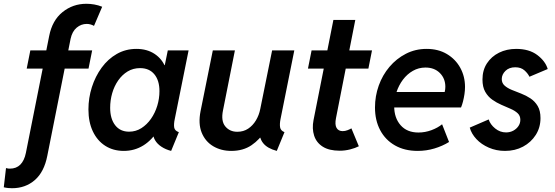

<svg xmlns="http://www.w3.org/2000/svg" viewBox="-79 -786 2917 1010"><path d="M-15.6 204.1Q-24.4 204.1 -35.9 203.1Q-47.4 202.1 -59.1 199.2L-47.4 98.1Q-41 100.1 -36.1 100.6Q-31.2 101.1 -26.9 101.1Q6.8 101.1 27.8 80.1Q48.8 59.1 57.1 18.6L179.7 -596.7Q195.8 -678.7 250 -722.4Q304.2 -766.1 375.5 -766.1Q395.5 -766.1 416.7 -762.5Q438 -758.8 458.5 -750.5L415.5 -649.9Q406.7 -654.8 397 -657.5Q387.2 -660.2 377.4 -660.2Q347.7 -660.2 324.2 -640.4Q300.8 -620.6 292.5 -582.5L169.9 33.2Q153.3 118.7 104 161.4Q54.7 204.1 -15.6 204.1ZM61.5 -425.3 80.6 -521H405.8L386.7 -425.3Z M572.3 7.8Q516.6 7.8 474.6 -19Q432.6 -45.9 409.4 -95Q386.2 -144 386.2 -210.4Q386.2 -271 404.3 -327.6Q422.4 -384.3 455.6 -429.9Q488.8 -475.6 535.4 -502.2Q582 -528.8 638.7 -528.8Q694.8 -528.8 734.9 -502Q774.9 -475.1 792 -429.7L738.3 -443.4H834.5L780.8 -408.7L803.7 -521H913.1L840.3 -159.7Q834.5 -132.3 837.4 -115.2Q840.3 -98.1 861.8 -90.8L821.3 7.8Q792.5 0.5 770.3 -14.2Q748 -28.8 736.3 -49.1Q724.6 -69.3 727.5 -92.3L780.3 -67.4H677.2L755.9 -106.9Q722.2 -50.3 675.5 -21.2Q628.9 7.8 572.3 7.8ZM600.1 -93.3Q635.3 -93.3 664.6 -111.8Q693.8 -130.4 715.3 -161.1Q736.8 -191.9 748.3 -229.7Q759.8 -267.6 759.8 -306.6Q759.8 -362.8 732.9 -395.3Q706.1 -427.7 657.7 -427.7Q621.6 -427.7 592.5 -410.2Q563.5 -392.6 542.7 -362.8Q522 -333 511.2 -295.7Q500.5 -258.3 500.5 -218.8Q500.5 -161.1 526.9 -127.2Q553.2 -93.3 600.1 -93.3Z M1137.7 7.8Q1084 7.8 1042.5 -16.8Q1001 -41.5 981.9 -88.4Q962.9 -135.3 976.1 -201.7L1040.5 -521H1156.7L1094.2 -206.1Q1082.5 -149.9 1106 -121.3Q1129.4 -92.8 1169.4 -92.8Q1201.7 -92.8 1226.3 -109.1Q1251 -125.5 1267.3 -152.8Q1283.7 -180.2 1290 -212.4L1352.5 -521H1469.2L1396.5 -158.7Q1391.6 -133.3 1394.5 -116Q1397.5 -98.6 1417.5 -90.8L1377 7.8Q1327.1 -5.4 1305.2 -33.2Q1283.2 -61 1289.6 -95.2L1324.7 -61.5H1257.8L1315.4 -98.1Q1288.1 -52.2 1244.1 -22.2Q1200.2 7.8 1137.7 7.8Z M1708.5 6.8Q1652.3 6.8 1618.9 -14.4Q1585.4 -35.6 1573.5 -72.5Q1561.5 -109.4 1570.3 -154.3L1674.8 -681.2H1790L1688.5 -165Q1681.6 -130.4 1691.4 -113.3Q1701.2 -96.2 1723.6 -96.2Q1736.8 -96.2 1749.5 -101.3Q1762.2 -106.4 1769.5 -110.8L1808.6 -16.6Q1789.6 -6.8 1762.7 0Q1735.8 6.8 1708.5 6.8ZM1541 -425.3 1560.1 -521H1877.9L1858.9 -425.3Z M2118.2 7.8Q2049.3 7.8 1998.8 -21Q1948.2 -49.8 1920.9 -101.3Q1893.6 -152.8 1893.6 -220.7Q1893.6 -280.3 1913.3 -335.7Q1933.1 -391.1 1969.7 -434.3Q2006.3 -477.5 2056.2 -503.2Q2106 -528.8 2165 -528.8Q2226.6 -528.8 2272 -501.7Q2317.4 -474.6 2342.3 -429.2Q2367.2 -383.8 2367.2 -328.6Q2367.2 -310.5 2364.3 -290.8Q2361.3 -271 2356.7 -252.7Q2352.1 -234.4 2346.2 -220.7H1974.1L1988.8 -302.2H2260.3Q2262.2 -309.6 2262.9 -316.4Q2263.7 -323.2 2263.7 -329.6Q2263.7 -373 2234.9 -401.9Q2206.1 -430.7 2159.2 -430.7Q2123 -430.7 2092.8 -413.3Q2062.5 -396 2040.5 -366.7Q2018.6 -337.4 2006.6 -301Q1994.6 -264.6 1994.6 -227.1Q1994.6 -166 2028.3 -127.4Q2062 -88.9 2122.1 -88.9Q2157.2 -88.9 2190.7 -101.3Q2224.1 -113.8 2246.6 -132.3L2283.2 -39.1Q2248.5 -17.6 2206.1 -4.9Q2163.6 7.8 2118.2 7.8Z M2577.6 7.8Q2531.7 7.8 2492.4 -9.3Q2453.1 -26.4 2427 -54.4Q2400.9 -82.5 2392.1 -114.7L2491.7 -157.7Q2500 -131.3 2525.6 -110.4Q2551.3 -89.4 2583 -89.4Q2604 -89.4 2621.1 -98.6Q2638.2 -107.9 2648.2 -122.8Q2658.2 -137.7 2658.2 -155.8Q2658.2 -177.2 2644 -190.4Q2629.9 -203.6 2606.9 -213.6Q2584 -223.6 2558.6 -234.6Q2533.2 -245.6 2510.5 -261.7Q2487.8 -277.8 2473.4 -303.2Q2459 -328.6 2459 -367.7Q2459 -416.5 2482.4 -452.6Q2505.9 -488.8 2546.1 -508.8Q2586.4 -528.8 2636.2 -528.8Q2704.6 -528.8 2747.3 -496.6Q2790 -464.4 2802.2 -422.9L2706.1 -382.3Q2697.8 -399.9 2679.7 -416Q2661.6 -432.1 2631.3 -432.1Q2599.1 -432.1 2579.8 -413.1Q2560.5 -394 2560.5 -370.1Q2560.5 -349.1 2575.2 -335.9Q2589.8 -322.8 2613 -313.2Q2636.2 -303.7 2662.4 -293.7Q2688.5 -283.7 2711.7 -268.3Q2734.9 -252.9 2749.5 -228.3Q2764.2 -203.6 2764.2 -164.6Q2764.2 -115.2 2739.3 -76.2Q2714.4 -37.1 2672.4 -14.6Q2630.4 7.8 2577.6 7.8Z"/></svg>

Font: Reddit Sans SemiBold
Style: Italic
Weight: 600
Italic angle: -11.25°
Designer: Stephen Hutchings
Version: Version 1.013